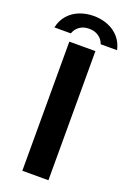

<svg xmlns="http://www.w3.org/2000/svg" viewBox="-191 -974 702 1034"><g transform="rotate(20 159.5 -457.5)"><path d="M230.5 -740V0H81V-740ZM158.5 -842Q126.5 -842 104.2 -826.2Q82 -810.5 73.5 -784.5H-20.5Q-12 -826.5 14 -856Q40 -885.5 77.5 -900.2Q115 -915 158.5 -915Q202.5 -915 240.2 -900Q278 -885 303.8 -855.5Q329.5 -826 338.5 -784.5H244.5Q236 -810.5 213.2 -826.2Q190.5 -842 158.5 -842Z"/></g></svg>

Font: 1883 Sans
Style: Bold
Weight: 700
Designer: 1883 Sans project is a fork of Public Sans.
Version: Version 1.009